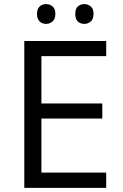

<svg xmlns="http://www.w3.org/2000/svg" viewBox="-20 -913 596 933"><path d="M496.1 0H98.1V-713.9H496.1V-640.1H181.2V-410.2H477.1V-336.9H181.2V-74.2H496.1ZM345.7 -845.7Q345.7 -870.6 358.4 -881.8Q371.1 -893.1 389.6 -893.1Q407.2 -893.1 420.9 -881.8Q434.6 -870.6 434.6 -845.7Q434.6 -820.3 420.9 -808.6Q407.2 -796.9 389.6 -796.9Q371.1 -796.9 358.4 -808.6Q345.7 -820.3 345.7 -845.7ZM159.7 -845.7Q160.2 -870.6 172.9 -881.8Q185.5 -893.1 204.1 -893.1Q222.7 -893.1 235.4 -881.8Q249 -870.6 249 -845.7Q249 -820.3 235.4 -808.6Q221.7 -796.9 204.1 -796.9Q185.5 -796.9 172.9 -808.6Q160.2 -820.3 159.7 -845.7Z"/></svg>

Font: OpenSans
Style: Regular
Weight: 400
Foundry: Ascender Corporation
Version: Version 1.10